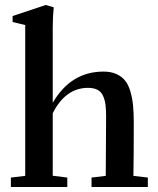

<svg xmlns="http://www.w3.org/2000/svg" viewBox="-20 -746 632 766"><path d="M23.4 0V-37.6L80.6 -44.4V-646L30.3 -658.2V-682.1L162.6 -726.1L194.3 -716.8Q190.4 -679.2 190.4 -634.8V-335.9Q262.7 -460.4 393.1 -460.4Q422.4 -460.4 443.8 -450.9Q465.3 -441.4 478.8 -424.8Q492.2 -408.2 500 -381.8Q507.8 -355.5 510.7 -326.4Q513.7 -297.4 513.7 -258.3Q513.7 -114.3 512.2 -44.4L569.8 -37.6V0H345.2V-37.6L401.9 -44.4Q403.3 -275.9 403.3 -280.8Q403.3 -309.6 400.9 -328.4Q398.4 -347.2 391.1 -363.5Q383.8 -379.9 368.9 -387.7Q354 -395.5 331.1 -395.5Q241.7 -395.5 190.4 -294.4V-44.9L248.5 -37.6V0Z"/></svg>

Font: Elstob 8pt SemiBold
Style: Regular
Weight: 600
Designer: Peter S. Baker
Version: Version 1.015